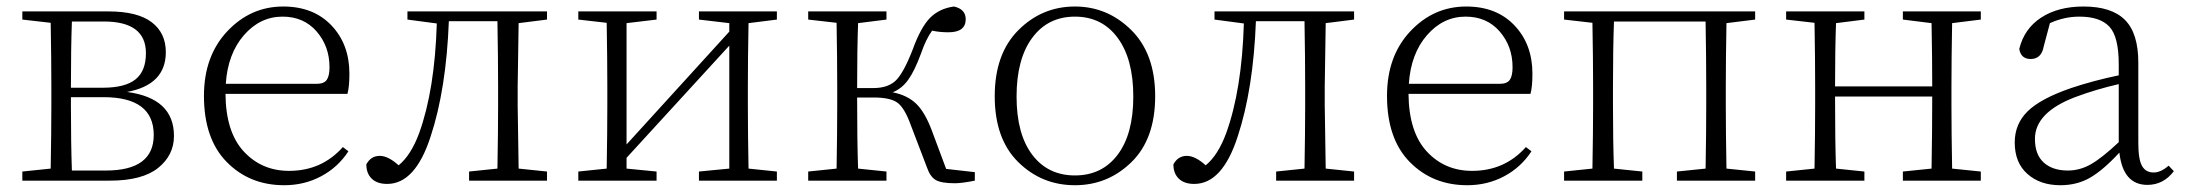

<svg xmlns="http://www.w3.org/2000/svg" viewBox="-20 -541 6544 575"><path d="M195.3 -30.3H296.9Q440.4 -30.3 440.4 -136.7Q440.4 -250 290 -250H192.4V-225.6Q192.4 -112.3 195.3 -30.3ZM291 -476.6H195.3Q192.4 -398.4 192.4 -278.3H288.1Q354.5 -278.3 385.7 -303.2Q417 -328.1 417 -381.8Q417 -476.6 291 -476.6ZM46.9 -506.8H304.7Q391.6 -506.8 434.1 -474.6Q476.6 -442.4 476.6 -384.8Q476.6 -287.1 360.4 -265.6Q501 -247.1 501 -133.8Q501 -76.2 453.6 -38.1Q406.2 0 308.6 0H46.9V-27.3L131.8 -36.1Q133.8 -145.5 133.8 -225.6V-282.2Q133.8 -363.3 131.8 -472.7L46.9 -482.4Z M656.2 -290H928.7Q950.2 -290 958.5 -301.8Q966.8 -313.5 966.8 -339.8Q966.8 -402.3 928.2 -446.8Q889.6 -491.2 826.2 -491.2Q758.8 -491.2 710.4 -435.5Q662.1 -379.9 656.2 -290ZM1020.5 -259.8H655.3Q656.2 -145.5 710 -87.4Q763.7 -29.3 845.7 -29.3Q943.4 -29.3 1006.8 -100.6L1023.4 -87.9Q992.2 -40 941.9 -13.2Q891.6 13.7 831.1 13.7Q727.5 13.7 659.2 -55.7Q590.8 -125 590.8 -253.9Q590.8 -373 660.6 -447.3Q730.5 -521.5 828.1 -521.5Q918.9 -521.5 972.7 -464.8Q1026.4 -408.2 1026.4 -320.3Q1026.4 -281.2 1020.5 -259.8Z M1618.2 -482.4 1533.2 -471.7Q1530.3 -310.5 1530.3 -282.2V-225.6Q1530.3 -200.2 1533.2 -36.1L1618.2 -27.3V0H1384.8V-27.3L1469.7 -36.1Q1471.7 -145.5 1471.7 -225.6V-282.2Q1471.7 -368.2 1469.7 -477.5H1324.2Q1316.4 -273.4 1269.5 -131.8Q1223.6 9.8 1139.6 9.8Q1109.4 9.8 1093.3 -5.9Q1077.1 -21.5 1077.1 -48.8Q1090.8 -74.2 1117.2 -74.2Q1142.6 -74.2 1173.8 -45.9Q1210.9 -76.2 1235.4 -142.6Q1282.2 -272.5 1288.1 -470.7L1200.2 -482.4V-506.8H1618.2Z M2306.6 -482.4 2221.7 -471.7Q2219.7 -364.3 2219.7 -282.2V-225.6Q2219.7 -145.5 2221.7 -36.1L2306.6 -27.3V0H2073.2V-27.3L2164.1 -36.1V-404.3L1856.4 -68.4V-36.1L1946.3 -27.3V0H1711.9V-27.3L1796.9 -36.1Q1798.8 -145.5 1798.8 -225.6V-282.2Q1798.8 -363.3 1796.9 -472.7L1711.9 -482.4V-506.8H1946.3V-482.4L1856.4 -471.7V-108.4L2164.1 -446.3V-471.7L2073.2 -482.4V-506.8H2306.6Z M2813.5 -35.2 2899.4 -25.4V0Q2860.4 7.8 2839.8 7.8Q2798.8 7.8 2782.2 -2Q2765.6 -11.7 2755.9 -40L2707 -168Q2688.5 -218.8 2667 -233.9Q2645.5 -249 2596.7 -249H2546.9Q2546.9 -117.2 2549.8 -36.1L2634.8 -27.3V0H2400.4V-27.3L2485.4 -36.1Q2487.3 -145.5 2487.3 -225.6V-282.2Q2487.3 -363.3 2485.4 -472.7L2400.4 -482.4V-506.8H2634.8V-482.4L2549.8 -471.7Q2546.9 -392.6 2546.9 -277.3H2595.7Q2638.7 -277.3 2662.1 -299.3Q2685.5 -321.3 2712.9 -391.6Q2737.3 -459 2765.1 -487.3Q2793 -515.6 2836.9 -521.5Q2872.1 -513.7 2872.1 -483.4Q2872.1 -444.3 2820.3 -444.3Q2793.9 -444.3 2771.5 -449.2Q2752.9 -423.8 2738.3 -380.9Q2718.8 -328.1 2699.7 -301.8Q2680.7 -275.4 2653.3 -264.6Q2697.3 -255.9 2723.6 -230.5Q2750 -205.1 2770.5 -150.4Z M3199.2 13.7Q3099.6 13.7 3029.3 -55.7Q2959 -125 2959 -252.9Q2959 -379.9 3029.8 -450.7Q3100.6 -521.5 3199.2 -521.5Q3296.9 -521.5 3368.2 -450.7Q3439.5 -379.9 3439.5 -252.9Q3439.5 -125 3368.7 -55.7Q3297.9 13.7 3199.2 13.7ZM3071.3 -77.6Q3118.2 -15.6 3199.2 -15.6Q3280.3 -15.6 3327.1 -77.6Q3374 -139.6 3374 -252Q3374 -364.3 3327.1 -427.7Q3280.3 -491.2 3199.2 -491.2Q3118.2 -491.2 3071.3 -427.7Q3024.4 -364.3 3024.4 -252Q3024.4 -139.6 3071.3 -77.6Z M4035.2 -482.4 3950.2 -471.7Q3947.3 -310.5 3947.3 -282.2V-225.6Q3947.3 -200.2 3950.2 -36.1L4035.2 -27.3V0H3801.8V-27.3L3886.7 -36.1Q3888.7 -145.5 3888.7 -225.6V-282.2Q3888.7 -368.2 3886.7 -477.5H3741.2Q3733.4 -273.4 3686.5 -131.8Q3640.6 9.8 3556.6 9.8Q3526.4 9.8 3510.3 -5.9Q3494.1 -21.5 3494.1 -48.8Q3507.8 -74.2 3534.2 -74.2Q3559.6 -74.2 3590.8 -45.9Q3627.9 -76.2 3652.3 -142.6Q3699.2 -272.5 3705.1 -470.7L3617.2 -482.4V-506.8H4035.2Z M4199.2 -290H4471.7Q4493.2 -290 4501.5 -301.8Q4509.8 -313.5 4509.8 -339.8Q4509.8 -402.3 4471.2 -446.8Q4432.6 -491.2 4369.1 -491.2Q4301.8 -491.2 4253.4 -435.5Q4205.1 -379.9 4199.2 -290ZM4563.5 -259.8H4198.2Q4199.2 -145.5 4252.9 -87.4Q4306.6 -29.3 4388.7 -29.3Q4486.3 -29.3 4549.8 -100.6L4566.4 -87.9Q4535.2 -40 4484.9 -13.2Q4434.6 13.7 4374 13.7Q4270.5 13.7 4202.1 -55.7Q4133.8 -125 4133.8 -253.9Q4133.8 -373 4203.6 -447.3Q4273.4 -521.5 4371.1 -521.5Q4461.9 -521.5 4515.6 -464.8Q4569.3 -408.2 4569.3 -320.3Q4569.3 -281.2 4563.5 -259.8Z M5236.3 -482.4 5150.4 -471.7Q5148.4 -362.3 5148.4 -282.2V-225.6Q5148.4 -145.5 5150.4 -36.1L5236.3 -27.3V0H5002V-27.3L5087.9 -36.1Q5089.8 -145.5 5089.8 -225.6V-282.2Q5089.8 -367.2 5087.9 -476.6H4813.5Q4810.5 -394.5 4810.5 -282.2V-225.6Q4810.5 -118.2 4813.5 -36.1L4898.4 -27.3V0H4664.1V-27.3L4749 -36.1Q4751 -145.5 4751 -225.6V-282.2Q4751 -363.3 4749 -472.7L4664.1 -482.4V-506.8H5236.3Z M5912.1 -482.4 5826.2 -471.7Q5824.2 -362.3 5824.2 -282.2V-225.6Q5824.2 -145.5 5826.2 -36.1L5912.1 -27.3V0H5678.7V-27.3L5764.6 -36.1Q5766.6 -145.5 5766.6 -252H5475.6Q5475.6 -118.2 5478.5 -36.1L5563.5 -27.3V0H5329.1V-27.3L5414.1 -36.1Q5416 -145.5 5416 -225.6V-282.2Q5416 -363.3 5414.1 -472.7L5329.1 -482.4V-506.8H5563.5V-482.4L5478.5 -471.7Q5475.6 -392.6 5475.6 -282.2H5766.6Q5766.6 -366.2 5764.6 -471.7L5678.7 -482.4V-506.8H5912.1Z M6325.2 -115.2V-289.1Q6256.8 -273.4 6194.3 -250Q6074.2 -204.1 6074.2 -125Q6074.2 -78.1 6100.6 -54.2Q6127 -30.3 6172.9 -30.3Q6209 -30.3 6242.2 -49.3Q6275.4 -68.4 6325.2 -115.2ZM6474.6 -44.9 6490.2 -28.3Q6459 12.7 6411.1 12.7Q6337.9 12.7 6327.1 -84Q6278.3 -31.2 6239.3 -8.8Q6200.2 13.7 6150.4 13.7Q6089.8 13.7 6051.8 -20Q6013.7 -53.7 6013.7 -114.3Q6013.7 -169.9 6052.7 -208Q6091.8 -246.1 6182.6 -277.3Q6250 -299.8 6325.2 -315.4V-348.6Q6325.2 -430.7 6297.4 -460.9Q6269.5 -491.2 6207 -491.2Q6162.1 -491.2 6119.1 -471.7L6100.6 -402.3Q6093.8 -364.3 6061.5 -364.3Q6032.2 -364.3 6027.3 -394.5Q6042 -455.1 6092.8 -488.3Q6143.6 -521.5 6219.7 -521.5Q6303.7 -521.5 6343.8 -481.4Q6383.8 -441.4 6383.8 -353.5V-113.3Q6383.8 -63.5 6395 -43.9Q6406.2 -24.4 6429.7 -24.4Q6451.2 -24.4 6474.6 -44.9Z"/></svg>

Font: GenYoMin TW TTF ExtraLight
Style: Regular
Weight: 250
Version: Version 1.300